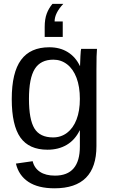

<svg xmlns="http://www.w3.org/2000/svg" viewBox="-20 -786 596 1013"><path d="M267.6 207.5Q181.2 207.5 129.9 173.6Q78.6 139.6 64 77.1L152.3 64.5Q161.1 101.1 191.2 120.8Q221.2 140.6 270 140.6Q401.4 140.6 401.4 -13.2V-98.1H400.4Q375.5 -47.4 332 -21.7Q288.6 3.9 230.5 3.9Q133.3 3.9 87.6 -60.5Q42 -125 42 -263.2Q42 -403.3 91.1 -470Q140.1 -536.6 240.2 -536.6Q296.4 -536.6 337.6 -511Q378.9 -485.4 401.4 -438H402.3Q402.3 -452.6 404.3 -488.8Q406.2 -524.9 408.2 -528.3H491.7Q488.8 -502 488.8 -418.9V-15.1Q488.8 207.5 267.6 207.5ZM401.4 -264.2Q401.4 -328.6 383.8 -375.2Q366.2 -421.9 334.2 -446.5Q302.2 -471.2 261.7 -471.2Q194.3 -471.2 163.6 -422.4Q132.8 -373.5 132.8 -264.2Q132.8 -155.8 161.6 -108.4Q190.4 -61 260.3 -61Q301.8 -61 334 -85.4Q366.2 -109.9 383.8 -155.5Q401.4 -201.2 401.4 -264.2ZM215.8 -643.1Q215.8 -685.5 226.6 -714.1Q237.3 -742.7 256.8 -765.6H314Q268.1 -716.8 268.1 -672.9H311V-591.3H215.8Z"/></svg>

Font: Liberation Sans
Style: Regular
Weight: 400
Designer: Steve Matteson
Foundry: Ascender Corporation
Version: Version 2.00.1